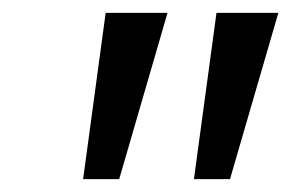

<svg xmlns="http://www.w3.org/2000/svg" viewBox="-20 -734 452 298"><path d="M281 -456 316 -714H412L337 -456ZM109 -456 144 -714H240L165 -456Z"/></svg>

Font: Noto Sans
Style: Italic
Weight: 400
Italic angle: -12°
Designer: Monotype Design Team
Foundry: Monotype Imaging Inc.
Version: Version 2.013; ttfautohint (v1.8.4.7-5d5b)